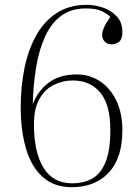

<svg xmlns="http://www.w3.org/2000/svg" viewBox="-20 -764 574 797"><path d="M278 13Q204 13 157 -29.5Q110 -72 88 -147Q66 -222 66 -319Q66 -404 81.5 -480.5Q97 -557 130 -616.5Q163 -676 215.5 -710Q268 -744 341 -744Q373 -744 407 -732.5Q441 -721 464.5 -696Q488 -671 488 -632Q488 -601 474 -590.5Q460 -580 444 -580Q425 -580 414.5 -591.5Q404 -603 404 -621Q404 -632 411.5 -649.5Q419 -667 438 -694Q424 -708 400.5 -718.5Q377 -729 336 -729Q275 -729 233.5 -698Q192 -667 167 -612Q142 -557 130 -485Q118 -413 116 -331Q135 -384 180.5 -419.5Q226 -455 299 -455Q353 -455 396 -426Q439 -397 463.5 -345Q488 -293 488 -223Q488 -108 431.5 -47.5Q375 13 278 13ZM280 -3Q326 -3 361.5 -22Q397 -41 417.5 -89.5Q438 -138 438 -224Q438 -330 396 -380Q354 -430 282 -430Q242 -430 205 -412.5Q168 -395 144.5 -355Q121 -315 121 -248Q121 -131 161 -67Q201 -3 280 -3Z"/></svg>

Font: Display Extralight
Style: Regular
Weight: 200
Designer: Latin by Veronika Burian and Jose Scaglione. Greek by Irene Vlachou. Cyrillic by Vera Evstafieva.
Foundry: TypeTogether
Version: Version 3.002